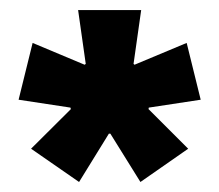

<svg xmlns="http://www.w3.org/2000/svg" viewBox="-20 -659 436 382"><path d="M137.3 -296.9 41.8 -363.1 121 -441.9 120.2 -444.9 17 -460.6 44.9 -573.6 148.4 -530.2 150.6 -531.9 135.4 -639H260.9L245.7 -531.9L247.6 -530.2L351.4 -573.6L379.3 -460.6L276 -444.9L275.5 -441.9L354.4 -363.1L259.4 -296.9L199.6 -393H196.6Z"/></svg>

Font: Anek Gujarati Medium
Style: Regular
Weight: 500
Designer: Mrunmayee Ghaisas (Gujarati), Yesha Goshar (Latin)
Foundry: Ek Type
Version: Version 1.003